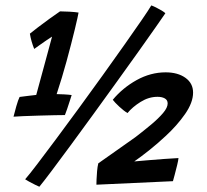

<svg xmlns="http://www.w3.org/2000/svg" viewBox="-20 -678 764 710"><path d="M189.5 -330Q199 -330 217.2 -329Q235.5 -328 245 -326.5Q243 -320.5 238.2 -305.2Q233.5 -290 228.2 -274.8Q223 -259.5 220 -252.5Q209 -252.5 182 -252Q155 -251.5 123.2 -250.5Q91.5 -249.5 65.5 -248.5Q39.5 -247.5 30 -246.5Q33.5 -261 40.2 -284.8Q47 -308.5 52.5 -319.5Q63 -321 84.2 -323.5Q105.5 -326 114 -327Q117 -338.5 125.2 -368.2Q133.5 -398 143 -433.5Q152.5 -469 160.8 -499.2Q169 -529.5 172.5 -542.5Q167 -539.5 153.2 -530Q139.5 -520.5 125.8 -510.8Q112 -501 106.5 -497Q95 -525.5 90.5 -553.5Q99 -560.5 119.8 -576.5Q140.5 -592.5 163.8 -609.2Q187 -626 202 -636Q214.5 -636 236.8 -634.8Q259 -633.5 270.5 -631.5Q269 -621 256.8 -570Q244.5 -519 226 -451Q218 -422.5 208.8 -391.2Q199.5 -360 189.5 -330ZM539.5 -658Q545.5 -656 556.8 -650.5Q568 -645 578.2 -638.8Q588.5 -632.5 591.5 -629Q583 -616.5 557.2 -579.5Q531.5 -542.5 494 -490Q456.5 -437.5 413 -377Q369.5 -316.5 324.8 -255Q280 -193.5 240 -139Q200 -84.5 170 -44.8Q140 -5 125.5 12.5Q121.5 11 109.8 5.2Q98 -0.5 86.8 -6.8Q75.5 -13 73 -15Q87.5 -31.5 117.5 -70.8Q147.5 -110 187.2 -163.5Q227 -217 271.5 -277.8Q316 -338.5 359.5 -399.2Q403 -460 440.5 -513Q478 -566 504.2 -604.2Q530.5 -642.5 539.5 -658ZM640 -93.5Q639.5 -85.5 635 -67Q630.5 -48.5 625.8 -31Q621 -13.5 619.5 -8L336.5 5Q336.5 0.5 337 -13.8Q337.5 -28 339 -45Q340.5 -62 343.5 -74Q370 -92.5 404.8 -117.2Q439.5 -142 481 -171Q511.5 -194.5 538.8 -217.2Q566 -240 583 -260Q600 -280 600 -295.5Q600 -308 589.5 -314Q579 -320 562.5 -320Q530 -320 500 -301.2Q470 -282.5 451.5 -260Q438.5 -267.5 421.5 -283.2Q404.5 -299 397 -309Q433.5 -353 485.2 -381.8Q537 -410.5 592.5 -410.5Q637.5 -410.5 665.8 -390.2Q694 -370 694 -335.5Q694 -299 664.5 -256.5Q635 -214 592 -174.5Q562 -146.5 531.5 -122.2Q501 -98 476.5 -81Q491.5 -82.5 521.8 -85Q552 -87.5 584.5 -90Q617 -92.5 640 -93.5Z"/></svg>

Font: Grandstander Medium
Style: Italic
Weight: 500
Italic angle: -15°
Designer: Tyler Finck
Foundry: Etcetera Type Co
Version: Version 1.200; ttfautohint (v1.8.3)